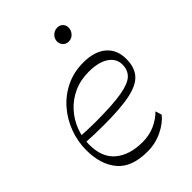

<svg xmlns="http://www.w3.org/2000/svg" viewBox="-227 -885 998 998"><g transform="rotate(-45 272.0 -386.0)"><path d="M257 8Q142 8 89.5 -54.5Q37 -117 37 -222Q37 -286 59 -345.5Q81 -405 122 -452.5Q163 -500 220.5 -528Q278 -556 348 -556Q430 -556 475 -517.5Q520 -479 520 -411Q520 -352 491 -316.5Q462 -281 392.5 -265.5Q323 -250 201 -250Q156 -250 123.5 -251Q91 -252 61 -254V-296Q90 -294 119 -293Q148 -292 177 -292Q301 -292 367.5 -303.5Q434 -315 459.5 -339.5Q485 -364 485 -404Q485 -449 445 -475.5Q405 -502 334 -502Q273 -502 224 -479.5Q175 -457 140 -418.5Q105 -380 86.5 -331.5Q68 -283 68 -231Q68 -138 123.5 -91.5Q179 -45 274 -45Q324 -45 365 -63.5Q406 -82 434 -111L445 -76Q417 -41 366.5 -16.5Q316 8 257 8ZM372 -686Q353 -686 341 -699Q329 -712 329 -729Q329 -750 344.5 -765Q360 -780 381 -780Q400 -780 411.5 -768Q423 -756 423 -739Q423 -718 408.5 -702Q394 -686 372 -686Z"/></g></svg>

Font: Savate ExtraLight
Style: Italic
Weight: 200
Italic angle: -11°
Designer: Max Esnée
Foundry: Plomb Type
Version: Version 2.000